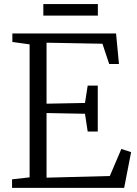

<svg xmlns="http://www.w3.org/2000/svg" viewBox="-20 -904 660 924"><path d="M122.5 -50.5V-690.5L39.5 -702V-743H538.5L552.5 -596H505.5L473 -693.5L204 -698.5V-405L389 -408.5L402 -492H450.5V-271H402L389 -356.5L204 -360V-49L508.5 -57L564 -187L611 -172L577.5 0H38V-41ZM451 -884.5V-829H188.5V-884.5Z"/></svg>

Font: Merriweather 28pt Light
Style: Regular
Weight: 300
Version: Version 2.100